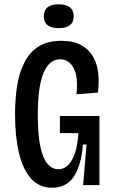

<svg xmlns="http://www.w3.org/2000/svg" viewBox="-20 -862 535 894"><path d="M222 12Q163 12 125 -30Q87 -72 68.5 -149Q50 -226 50 -330Q50 -399 59.5 -460.5Q69 -522 93 -570Q117 -618 159 -645Q201 -672 266 -672Q323 -672 359 -651.5Q395 -631 414 -597Q433 -563 437.5 -520Q442 -477 436 -431L336 -423Q345 -503 323 -544.5Q301 -586 260 -586Q210 -586 183 -523Q156 -460 156 -328Q156 -232 168.5 -176.5Q181 -121 202.5 -97.5Q224 -74 251 -74Q291 -74 315.5 -118Q340 -162 345 -242H259V-322H443V-229V0H367L383 -189H366Q359 -95 325 -41.5Q291 12 222 12ZM253 -731Q184 -731 184 -786Q184 -842 253 -842Q323 -842 323 -786Q323 -731 253 -731Z"/></svg>

Font: Bricolage Grotesque 12pt Condensed Medium
Style: Regular
Weight: 500
Width: 3
Designer: Mathieu Triay
Foundry: Atelier Triay
Version: Version 1.001; ttfautohint (v1.8.4.7-5d5b);gftools[0.9.33.de